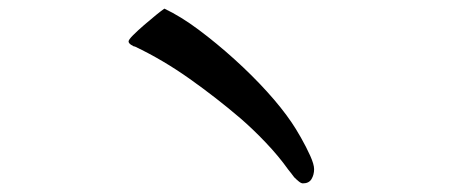

<svg xmlns="http://www.w3.org/2000/svg" viewBox="-20 -591 1040 445"><path d="M708 -199Q708 -186 702 -176Q696 -166 682 -166Q678 -166 672.5 -170.5Q667 -175 662 -180Q658 -185 654 -190.5Q650 -196 648 -198Q626 -229 596 -260.5Q566 -292 537 -317Q482 -364 420 -408Q358 -452 293 -483Q292 -483 291 -483.5Q290 -484 289 -484Q288 -485 287 -485.5Q286 -486 284 -487Q278 -491 278 -495Q278 -499 288.5 -509.5Q299 -520 314 -533Q329 -546 342 -556.5Q355 -567 361 -571Q399 -553 440.5 -522Q482 -491 523 -454Q564 -417 598.5 -379Q633 -341 656 -307Q665 -294 677.5 -272Q690 -250 699 -230Q708 -210 708 -199Z"/></svg>

Font: Kaisei Decol Medium
Style: Regular
Weight: 500
Designer: Font-Kai, 金井和夫
Foundry: KAZUO KANAI
Version: Version 5.003